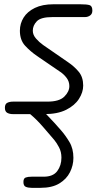

<svg xmlns="http://www.w3.org/2000/svg" viewBox="-20 -548 487 922"><path d="M192.5 0H42Q26 0 14.8 -6.2Q3.5 -12.5 3.5 -30.5Q3.5 -48.5 14.8 -54.2Q26 -60 43 -60H208Q264.5 -60 288.8 -84Q313 -108 313 -134.5Q313 -156.5 300 -173.8Q287 -191 270 -202.5L158 -279Q126 -301 100.8 -328.2Q75.5 -355.5 75.5 -400.5Q75.5 -435 93.5 -463.8Q111.5 -492.5 147.5 -510Q183.5 -527.5 237 -527.5H365Q397.5 -527.5 410.5 -523.2Q423.5 -519 423.5 -497Q423.5 -481.5 412.8 -473.8Q402 -466 388 -466H232Q176 -466 156.8 -445.8Q137.5 -425.5 137.5 -400.5Q137.5 -380.5 153 -362.8Q168.5 -345 187 -332L306.5 -249.5Q337 -229 358.2 -203.2Q379.5 -177.5 379.5 -137Q379.5 -105 359.2 -73.2Q339 -41.5 297.8 -20.8Q256.5 0 192.5 0ZM131.5 354Q115.5 354 104 349.2Q92.5 344.5 92.5 326Q92.5 308.5 103.2 304.5Q114 300.5 131.5 300.5H189.5Q235 300.5 255 273.5Q275 246.5 275 209Q275 181 263.2 159Q251.5 137 240.5 124Q217 96 185.5 60Q154 24 126 1Q118 -6 119 -15.5Q120 -25 127.2 -32.5Q134.5 -40 144 -40Q151 -40 155.2 -39Q159.5 -38 170.5 -29.5Q183.5 -19 203.2 1.5Q223 22 242 42.8Q261 63.5 272 76.5Q294 101.5 313.2 133.5Q332.5 165.5 332.5 210Q332.5 246 316 279Q299.5 312 264.8 333Q230 354 175 354Z"/></svg>

Font: Edu QLD Hand
Style: Regular
Weight: 400
Designer: Tina and Corey Anderson, Eben Sorkin
Foundry: Sorkin Type Co.
Version: Version 2.000